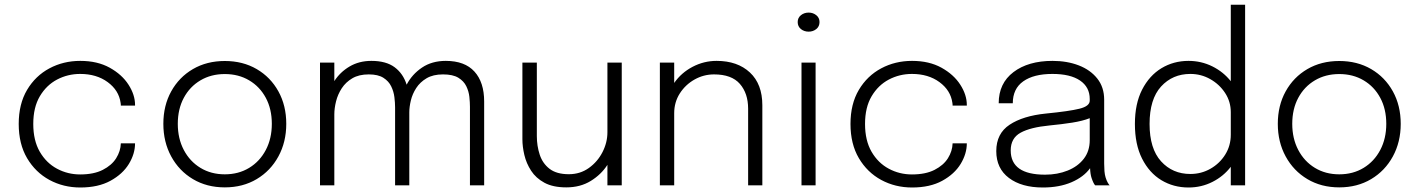

<svg xmlns="http://www.w3.org/2000/svg" viewBox="-20 -802 6144 831"><path d="M327.5 9.5Q254.5 9.5 194 -23.2Q133.5 -56 97.2 -117.5Q61 -179 61 -265.5Q61 -352 97.2 -413Q133.5 -474 194 -506.2Q254.5 -538.5 327.5 -538.5Q401.5 -538.5 454.8 -509Q508 -479.5 536.2 -435.5Q564.5 -391.5 564.5 -348V-345H503Q503 -347.5 502.8 -350.8Q502.5 -354 502 -357Q494.5 -411 446.2 -446.5Q398 -482 327 -482Q273.5 -482 227.2 -457.8Q181 -433.5 152.5 -385.5Q124 -337.5 124 -265.5Q124 -194 152.2 -145.2Q180.5 -96.5 226.8 -71.8Q273 -47 327 -47Q386 -47 424.8 -66.8Q463.5 -86.5 482.8 -117.2Q502 -148 503 -181.5H564.5Q564.5 -136.5 537.8 -92.5Q511 -48.5 458 -19.5Q405 9.5 327.5 9.5Z M953 9Q875 9 815 -26.8Q755 -62.5 721 -125Q687 -187.5 687 -266Q687 -345 721 -406.5Q755 -468 815 -503Q875 -538 953 -538Q1031 -538 1091 -503Q1151 -468 1185 -406.5Q1219 -345 1219 -266Q1219 -187.5 1185 -125Q1151 -62.5 1091 -26.8Q1031 9 953 9ZM953 -47.5Q1012.5 -47.5 1058.5 -75.5Q1104.5 -103.5 1130.5 -153Q1156.5 -202.5 1156.5 -266Q1156.5 -330 1130.5 -378.5Q1104.5 -427 1058.5 -454.2Q1012.5 -481.5 953 -481.5Q893.5 -481.5 847.5 -454.2Q801.5 -427 775.5 -378.5Q749.5 -330 749.5 -266Q749.5 -202.5 775.5 -153Q801.5 -103.5 847.5 -75.5Q893.5 -47.5 953 -47.5Z M1365 0V-531H1427V-451Q1452 -490 1493 -514.2Q1534 -538.5 1587.5 -538.5Q1651 -538.5 1688 -511Q1725 -483.5 1740 -435.5Q1763.5 -480.5 1806.5 -509.5Q1849.5 -538.5 1909.5 -538.5Q1991.5 -538.5 2033.5 -492.2Q2075.5 -446 2075.5 -362.5V0H2014V-340Q2014 -359 2011.5 -382.8Q2009 -406.5 1998.2 -428.8Q1987.5 -451 1963.8 -465.5Q1940 -480 1897.5 -480Q1854.5 -480 1826.2 -463.2Q1798 -446.5 1781.5 -421Q1765 -395.5 1758.2 -367.2Q1751.5 -339 1751.5 -316V0H1690V-337.5Q1690 -357 1687 -381.5Q1684 -406 1673.2 -428.2Q1662.5 -450.5 1639.5 -465.2Q1616.5 -480 1576 -480Q1533.5 -480 1505 -463.2Q1476.5 -446.5 1459.2 -420Q1442 -393.5 1434.5 -363.5Q1427 -333.5 1427 -307V0Z M2431 9Q2373.5 9 2336.5 -11Q2299.5 -31 2278.8 -63Q2258 -95 2249.5 -131.2Q2241 -167.5 2241 -199.5V-531H2303.5V-213Q2303.5 -170.5 2316 -132.5Q2328.5 -94.5 2358.8 -71.2Q2389 -48 2442 -48Q2491 -48 2528.8 -75Q2566.5 -102 2587.8 -143.8Q2609 -185.5 2609 -229.5V-531H2671V0H2609V-88.5Q2582 -46.5 2536.8 -18.8Q2491.5 9 2431 9Z M2836 0V-531H2898V-443Q2928.5 -487 2977.5 -512.8Q3026.5 -538.5 3081.5 -538.5Q3172 -538.5 3225.8 -488.2Q3279.5 -438 3279.5 -346.5V0H3218V-331.5Q3218 -398 3182.2 -439Q3146.5 -480 3070.5 -480Q3025.5 -480 2986 -457.8Q2946.5 -435.5 2922.2 -397.5Q2898 -359.5 2898 -312V0Z M3480 -665Q3460.5 -665 3446.5 -676.2Q3432.5 -687.5 3432.5 -706.5Q3432.5 -725 3446.5 -736.2Q3460.5 -747.5 3480 -747.5Q3499 -747.5 3513 -736.2Q3527 -725 3527 -706.5Q3527 -687.5 3513 -676.2Q3499 -665 3480 -665ZM3449 0V-531H3510V0Z M3927.5 9.5Q3854.5 9.5 3794 -23.2Q3733.5 -56 3697.2 -117.5Q3661 -179 3661 -265.5Q3661 -352 3697.2 -413Q3733.5 -474 3794 -506.2Q3854.5 -538.5 3927.5 -538.5Q4001.5 -538.5 4054.8 -509Q4108 -479.5 4136.2 -435.5Q4164.5 -391.5 4164.5 -348V-345H4103Q4103 -347.5 4102.8 -350.8Q4102.5 -354 4102 -357Q4094.5 -411 4046.2 -446.5Q3998 -482 3927 -482Q3873.5 -482 3827.2 -457.8Q3781 -433.5 3752.5 -385.5Q3724 -337.5 3724 -265.5Q3724 -194 3752.2 -145.2Q3780.5 -96.5 3826.8 -71.8Q3873 -47 3927 -47Q3986 -47 4024.8 -66.8Q4063.5 -86.5 4082.8 -117.2Q4102 -148 4103 -181.5H4164.5Q4164.5 -136.5 4137.8 -92.5Q4111 -48.5 4058 -19.5Q4005 9.5 3927.5 9.5Z M4493.5 9.5Q4401.5 9.5 4346.8 -31.8Q4292 -73 4292 -148Q4292 -224 4349.8 -262.2Q4407.5 -300.5 4506.5 -310.5Q4608 -320.5 4652.2 -331.5Q4696.5 -342.5 4696.5 -366.5V-373.5Q4696.5 -425 4654.5 -453.5Q4612.5 -482 4535 -482Q4454 -482 4408.8 -450Q4363.5 -418 4363.5 -355H4302.5Q4302.5 -441.5 4366.5 -490Q4430.5 -538.5 4535.5 -538.5Q4598.5 -538.5 4649 -519Q4699.5 -499.5 4729.2 -462Q4759 -424.5 4759 -370.5V-94Q4759 -77 4760.2 -61.5Q4761.5 -46 4765 -34.5Q4769.5 -20 4774.5 -11.5Q4779.5 -3 4782.5 0H4720Q4713 -6.5 4704.5 -31.5Q4699 -48 4698 -74Q4670.5 -36 4617.5 -13.2Q4564.5 9.5 4493.5 9.5ZM4503 -46Q4557 -46 4601 -63.8Q4645 -81.5 4670.8 -114.8Q4696.5 -148 4696.5 -195.5V-290.5Q4666.5 -278.5 4620.5 -271.2Q4574.5 -264 4522.5 -259Q4439.5 -251 4397 -227.5Q4354.5 -204 4354.5 -151Q4354.5 -46 4503 -46Z M5124 9.5Q5059 9.5 5006.5 -22.2Q4954 -54 4923 -115.5Q4892 -177 4892 -265.5Q4892 -353 4923.2 -414Q4954.5 -475 5007 -506.8Q5059.5 -538.5 5124 -538.5Q5179 -538.5 5227 -514.8Q5275 -491 5307 -450.5V-781.5H5369V0H5307V-80Q5275.5 -39 5227.8 -14.8Q5180 9.5 5124 9.5ZM5132 -49Q5179.5 -49 5219.2 -71.8Q5259 -94.5 5283 -133Q5307 -171.5 5307 -219V-316.5Q5307 -362 5282.5 -399.5Q5258 -437 5218.2 -459.5Q5178.5 -482 5132 -482Q5055 -482 5005.2 -427.5Q4955.5 -373 4955.5 -265.5Q4955.5 -158.5 5005.2 -103.8Q5055 -49 5132 -49Z M5776.5 9Q5698.5 9 5638.5 -26.8Q5578.5 -62.5 5544.5 -125Q5510.5 -187.5 5510.5 -266Q5510.5 -345 5544.5 -406.5Q5578.5 -468 5638.5 -503Q5698.5 -538 5776.5 -538Q5854.5 -538 5914.5 -503Q5974.5 -468 6008.5 -406.5Q6042.5 -345 6042.5 -266Q6042.5 -187.5 6008.5 -125Q5974.5 -62.5 5914.5 -26.8Q5854.5 9 5776.5 9ZM5776.5 -47.5Q5836 -47.5 5882 -75.5Q5928 -103.5 5954 -153Q5980 -202.5 5980 -266Q5980 -330 5954 -378.5Q5928 -427 5882 -454.2Q5836 -481.5 5776.5 -481.5Q5717 -481.5 5671 -454.2Q5625 -427 5599 -378.5Q5573 -330 5573 -266Q5573 -202.5 5599 -153Q5625 -103.5 5671 -75.5Q5717 -47.5 5776.5 -47.5Z"/></svg>

Font: Epilogue Light
Style: Regular
Weight: 300
Designer: Tyler Finck
Foundry: Etcetera Type Co
Version: Version 2.111; ttfautohint (v1.8.3)